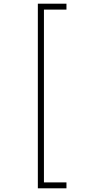

<svg xmlns="http://www.w3.org/2000/svg" viewBox="-20 -820 490 1040"><path d="M340 -800V-768H213V-800ZM218 200H185V-800H218ZM340 168V200H213V168Z"/></svg>

Font: League Mono Thin Condensed
Style: Regular
Weight: 100
Width: 1
Designer: Tyler Finck
Foundry: The League of Moveable Type / Tyler Finck
Version: Version 2.300;RELEASE